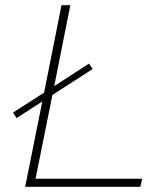

<svg xmlns="http://www.w3.org/2000/svg" viewBox="-20 -720 624 740"><path d="M77 0 143 -329 44 -265 30 -286 150 -363 217 -700H251L189 -388L323 -475L337 -454L182 -354L117 -31H528L521 0Z"/></svg>

Font: Montserrat Thin ExtraLight
Style: Italic
Weight: 250
Italic angle: -11.3°
Version: Version 9.000